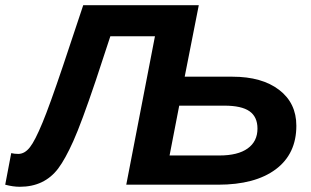

<svg xmlns="http://www.w3.org/2000/svg" viewBox="-80 -708 1194 736"><path d="M628 -414H811Q924 -414 990 -363.5Q1056 -313 1056 -226Q1056 -118 977 -59Q898 0 756 0H404L514 -569H343L287 -399Q232 -236 201 -167Q170 -98 143 -62Q90 8 -4 8Q-30 8 -60 0L-37 -121Q-24 -118 -10 -118Q15 -118 35 -144Q54 -168 83 -238Q109 -300 162 -457L239 -688H682ZM607 -303 570 -112H761Q832 -112 869.5 -139Q907 -166 907 -215Q907 -260 876.5 -281.5Q846 -303 780 -303Z"/></svg>

Font: Libra Sans
Style: Bold Italic
Weight: 700
Italic angle: -12°
Foundry: Context Ltd
Version: Version 1.002